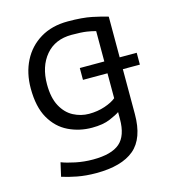

<svg xmlns="http://www.w3.org/2000/svg" viewBox="-107 -617 803 893"><g transform="rotate(-15 294.5 -170.0)"><path d="M247 188Q198 188 156 180Q114 172 84 162L99 96Q124 106 165 114.5Q206 123 249 123Q338 123 378 88.5Q418 54 418 -27V-60Q404 -50 370 -35.5Q336 -21 283 -21Q222 -21 169.5 -46.5Q117 -72 85.5 -127Q54 -182 54 -271Q54 -345 83.5 -403Q113 -461 168.5 -494.5Q224 -528 301 -528Q371 -528 416.5 -518.5Q462 -509 491 -500V-304H573V-247H491V-31Q491 86 430.5 137Q370 188 247 188ZM286 -87Q327 -87 362.5 -99Q398 -111 417 -127V-247H299V-304H417V-450Q401 -455 375 -459Q349 -463 302 -463Q222 -463 177 -409.5Q132 -356 132 -270Q132 -205 154 -164.5Q176 -124 211.5 -105.5Q247 -87 286 -87Z"/></g></svg>

Font: Ubuntu Sans
Style: Regular
Weight: 400
Designer: Dalton Maag Ltd
Foundry: Dalton Maag Ltd
Version: Version 1.006; ttfautohint (v1.8.4.7-5d5b)